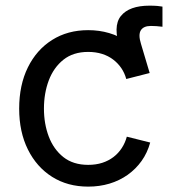

<svg xmlns="http://www.w3.org/2000/svg" viewBox="-20 -658 623 689"><path d="M442.4 -384.3 411.6 -481.9Q383.8 -563.5 413.8 -600.6Q443.8 -637.7 516.6 -637.7Q533.2 -637.7 544.7 -636.7Q556.2 -635.7 563 -634.3V-562Q553.2 -563.5 541.5 -564.2Q529.8 -564.9 521.5 -564.9Q495.1 -564.9 485.4 -549.3Q475.6 -533.7 485.8 -501L517.1 -396ZM296.4 11.7Q222.7 11.7 167 -23.4Q111.3 -58.6 80.1 -121.6Q48.8 -184.6 48.8 -268.1Q48.8 -353 80.1 -416.3Q111.3 -479.5 167 -514.6Q222.7 -549.8 296.4 -549.8Q336.4 -549.8 371.8 -539.3Q407.2 -528.8 436.3 -509Q465.3 -489.3 486.1 -460.4Q506.8 -431.6 517.1 -396L433.1 -374.5Q427.2 -396 415.3 -413.6Q403.3 -431.2 386 -444.3Q368.7 -457.5 346.2 -464.6Q323.7 -471.7 296.4 -471.7Q242.7 -471.7 207.5 -443.6Q172.4 -415.5 155 -369.4Q137.7 -323.2 137.7 -268.1Q137.7 -213.9 155 -168Q172.4 -122.1 207.5 -94.2Q242.7 -66.4 296.4 -66.4Q324.2 -66.4 346.9 -73.7Q369.6 -81.1 387.2 -94.5Q404.8 -107.9 417 -126.7Q429.2 -145.5 435.1 -167.5L519 -146.5Q508.8 -109.4 488 -80.3Q467.3 -51.3 438 -30.5Q408.7 -9.8 372.8 1Q336.9 11.7 296.4 11.7Z"/></svg>

Font: Inter 16pt
Style: Regular
Weight: 400
Version: Version 4.001;git-66647c0bb